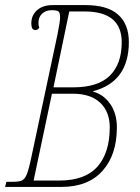

<svg xmlns="http://www.w3.org/2000/svg" viewBox="-42 -734 549 754"><path d="M-17 -20H4Q32 -20 43.5 -25Q55 -30 63 -49Q71 -68 81 -116L184 -600Q194 -649 194 -666Q194 -684 187.5 -689Q181 -694 161 -694Q138 -694 123.5 -680.5Q109 -667 109 -644Q109 -633 112 -625Q106 -616 98 -616Q88 -616 84.5 -623Q81 -630 81 -642Q81 -674 103.5 -694Q126 -714 165 -714H293Q380 -714 422 -676.5Q464 -639 464 -569Q464 -413 324 -376V-374Q365 -363 391 -325.5Q417 -288 417 -234Q417 -126 360.5 -63Q304 0 200 0H-22ZM245 -391Q343 -391 389.5 -437Q436 -483 436 -568Q436 -689 290 -689H230L168 -391ZM191 -25Q292 -25 340.5 -79.5Q389 -134 389 -234Q389 -295 351.5 -330.5Q314 -366 244 -366H162L90 -25Z"/></svg>

Font: Noto Serif CondThin
Style: Italic
Weight: 250
Width: 3
Italic angle: -12°
Designer: Monotype Design Team
Foundry: Monotype Imaging Inc.
Version: Version 1.001